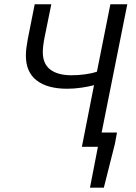

<svg xmlns="http://www.w3.org/2000/svg" viewBox="-20 -676 624 884"><path d="M394.3 188 430.8 0H394.2L406.9 -65.7H518.6L509.2 -14.4L458.1 188ZM357 0 412.9 -283.9Q387.2 -276.9 353.9 -272.2Q320.7 -267.4 289.1 -267.4Q198.4 -267.4 148.8 -305.7Q99.2 -344 99.2 -419.5Q99.2 -438 101.5 -455.9Q103.7 -473.8 108.1 -497.1L139.8 -656.3H216.2L183.1 -493.4Q181.1 -482.1 179.1 -466.5Q177.1 -450.8 177.1 -435.8Q177.1 -381.9 211.7 -355.7Q246.3 -329.5 308.6 -329.5Q339 -329.5 370.6 -333.6Q402.2 -337.7 426.3 -346L488.2 -656.3H566.1L434.8 0Z"/></svg>

Font: Source Sans 3
Style: Italic
Weight: 200
Italic angle: -11°
Designer: Paul D. Hunt
Foundry: Adobe
Version: Version 3.046;hotconv 1.0.118;makeotfexe 2.5.65603